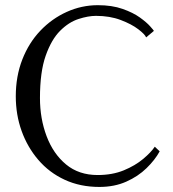

<svg xmlns="http://www.w3.org/2000/svg" viewBox="-20 -718 675 748"><path d="M602.1 -128.4Q584 -95.2 551 -63Q518.1 -30.8 471.9 -10.3Q425.8 10.3 367.2 10.3Q292.5 10.3 232.2 -17.6Q171.9 -45.4 129.4 -95Q86.9 -144.5 64.2 -207.8Q41.5 -271 41.5 -342.8Q41.5 -420.9 66.9 -486.1Q92.3 -551.3 137.2 -598.4Q182.1 -645.5 240 -671.6Q297.9 -697.8 361.3 -697.8Q416.5 -697.8 457.5 -683.3Q498.5 -668.9 524.9 -649.9Q551.3 -630.9 564.9 -615.5Q578.6 -600.1 579.6 -597.7L549.3 -572.3Q544.9 -584 518.8 -604Q492.7 -624 450.2 -640.1Q407.7 -656.2 354 -656.2Q323.7 -656.2 285.9 -644Q248 -631.8 214.1 -597.9Q180.2 -564 158 -501Q135.7 -438 135.7 -335.9Q135.7 -255.9 161.6 -187.3Q187.5 -118.7 237.3 -77.4Q287.1 -36.1 360.4 -36.1Q417.5 -36.1 462.2 -54.4Q506.8 -72.8 538.1 -99.1Q569.3 -125.5 583 -146.5Z"/></svg>

Font: Kurinto Seri
Style: Regular
Weight: 400
Designer: Kurinto was developed by Clint Goss from a range of fonts that are compatible with the SIL Open Font License Version 1.1
Foundry: Clinton F. Goss
Version: Version 2.196; July 25, 2020